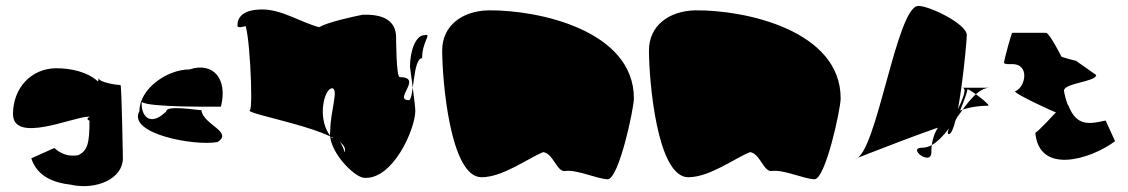

<svg xmlns="http://www.w3.org/2000/svg" viewBox="-20 -619 3820 650"><path d="M24 -235C22 -130 228 -224 280 -224C292 -224 264 -220 283 -210C283 -132 276 -110 246 -94C208 -86 180 -103 164 -118L86 -83C106 -20 165 0 218 6C306 26 396 -14 396 -83C396 -80 392 -331 388 -331C376 -331 314 -340 314 -355C314 -355 314 -351 312 -343C276 -376 220 -388 170 -388C84 -387 25 -320 24 -235Z M452 -243C410 -166 638 -124 716 -138C772 -172 666 -198 662 -246C647 -246 543 -264 543 -242C486 -186 456 -230 460 -274C483 -255 700 -258 728 -258C752 -354 700 -410 622 -384C545 -384 452 -318 452 -243Z M826 -246C802 -233 1148 -178 1148 -112C1148 -80 1144 -152 1104 -152C1050 -210 1077 -320 1104 -320C1128 -320 1098 -240 1098 -176C1088 -110 1178 -20 1212 -17C1310 -9 1386 -182 1386 -244C1386 -262 1368 -393 1368 -393C1368 -446 1387 -500 1417 -500C1444 -506 1409 -480 1409 -422C1377 -422 1382 -280 1364 -280C1310 -280 1414 -358 1333 -358C1321 -358 1321 -498 1321 -492C1321 -546 1282 -572 1207 -569C1172 -562 1090 -544 1060 -527C997 -544 934 -587 868 -587C785 -587 784 -544 784 -534C780 -516 828 -538 842 -538C848 -538 803 -540 806 -540C824 -540 838 -254 826 -246Z M1477 -448C1477 -352 1503 -19 1610 -19C1682 -19 1765 -82 1819 -104C1853 -100 1865 -36 1893 -40C1931 -46 1999 -14 2037 -12C2075 -12 2126 -251 2126 -286C2126 -516 1803 -586 1633 -584C1547 -582 1477 -534 1477 -448Z M2177 -448C2177 -352 2203 -19 2310 -19C2382 -19 2465 -82 2519 -104C2553 -100 2565 -36 2593 -40C2631 -46 2699 -14 2737 -12C2775 -12 2826 -251 2826 -286C2826 -516 2503 -586 2333 -584C2247 -582 2177 -534 2177 -448Z M2875 -81C2871 -80 3181 -202 3208 -202C3215 -202 3255 -303 3255 -316C3255 -324 3339 -261 3325 -261C3243 -261 3133 -228 3133 -103C3133 -55 3048 -119 3103 -119C3189 -119 3251 -322 3331 -322H3237C3275 -322 3169 -165 3192 -165C3225 -165 3253 -478 3253 -500C3253 -538 3127 -599 3089 -599C3015 -599 2947 -92 2875 -81Z M3417 -310C3407 -305 3555 -236 3555 -239C3555 -239 3492 -170 3485 -170C3497 -27 3670 -78 3755 -141L3723 -211C3672 -200 3625 -188 3597 -262C3593 -262 3582 -306 3582 -312C3582 -338 3691 -342 3691 -365L3623 -413C3623 -413 3573 -425 3573 -428C3573 -428 3533 -508 3521 -508H3407C3404 -508 3379 -414 3379 -407C3379 -400 3403 -402 3407 -402C3467 -402 3452 -324 3417 -310Z"/></svg>

Font: Recovery
Style: Regular
Weight: 400
Version: Version 0.27